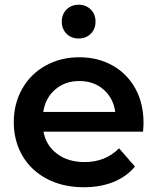

<svg xmlns="http://www.w3.org/2000/svg" viewBox="-20 -781 662 808"><path d="M582 -227H163Q174 -168 220.5 -133.5Q267 -99 336 -99Q424 -99 481 -157L548 -80Q512 -37 457 -15Q402 7 333 7Q245 7 178 -28Q111 -63 74.5 -125.5Q38 -188 38 -267Q38 -345 73.5 -407.5Q109 -470 172 -505Q235 -540 314 -540Q392 -540 453.5 -505.5Q515 -471 549.5 -408.5Q584 -346 584 -264Q584 -251 582 -227ZM162 -310H465Q457 -368 416 -404Q375 -440 314 -440Q254 -440 212.5 -404.5Q171 -369 162 -310ZM240 -690Q240 -721 260 -741Q280 -761 311 -761Q342 -761 362 -741Q382 -721 382 -690Q382 -659 362 -639Q342 -619 311 -619Q280 -619 260 -639Q240 -659 240 -690Z"/></svg>

Font: mBank SemiBold
Style: Regular
Weight: 600
Designer: Julieta Ulanovsky
Foundry: Julieta Ulanovsky
Version: Version 7.200